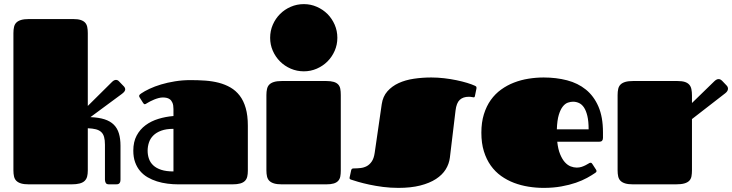

<svg xmlns="http://www.w3.org/2000/svg" viewBox="-20 -892 3542 929"><path d="M44.9 -731.9Q44.9 -748.5 47.9 -761.5Q50.8 -774.4 59.1 -782.7Q67.4 -791 82 -795.4Q96.7 -799.8 120.1 -799.8H334Q356.4 -799.8 370.1 -795.4Q383.8 -791 391.6 -782.7Q399.4 -774.4 402.1 -761.5Q404.8 -748.5 404.8 -731.9V-379.4L522 -495.6Q527.3 -501 532.2 -503.2Q537.1 -505.4 541 -505.4Q549.8 -505.4 556.2 -498L580.6 -472.7Q585.9 -466.3 585.9 -460.4Q585.9 -455.1 582.3 -449.7Q578.6 -444.3 570.3 -438L417.5 -325.2Q458 -323.7 485.8 -314.7Q513.7 -305.7 530.8 -288.6Q547.9 -271.5 555.4 -246.1Q563 -220.7 563 -187V-22.9Q563 -14.6 560.8 -10Q558.6 -5.4 555.4 -3.2Q552.2 -1 547.9 -0.5Q543.5 0 539.1 0H507.8Q495.1 0 491.5 -7.3Q487.8 -14.6 487.8 -22.9V-191.9Q487.8 -214.4 483.6 -229.2Q479.5 -244.1 469.7 -253.2Q460 -262.2 444.1 -266.4Q428.2 -270.5 404.8 -271.5V-66.9Q404.8 -50.3 401.6 -37.8Q398.4 -25.4 389.6 -16.8Q380.9 -8.3 365.2 -4.2Q349.6 0 325.2 0H120.1Q96.7 0 82 -4.4Q67.4 -8.8 59.1 -17.1Q50.8 -25.4 47.9 -38.1Q44.9 -50.8 44.9 -67.9Z M843.3 0Q816.9 0 790.3 -3.4Q763.7 -6.8 739.5 -14.4Q715.3 -22 694.3 -34.2Q673.3 -46.4 658 -64.5Q642.6 -82.5 633.8 -106.9Q625 -131.3 625 -163.1Q625 -205.6 641.1 -235.8Q657.2 -266.1 684.3 -286.1Q711.4 -306.2 746.6 -316.9Q781.7 -327.6 819.3 -330.6V-364.3Q819.3 -383.3 814.5 -394.5Q809.6 -405.8 802 -411.4Q794.4 -417 785.4 -418.7Q776.4 -420.4 768.1 -420.4Q758.3 -420.4 747.3 -417.5Q736.3 -414.6 726.1 -410.4Q715.8 -406.2 706.5 -401.4Q697.3 -396.5 690.9 -392.6Q688 -390.6 685.5 -389.2Q683.1 -387.7 680.7 -387.7Q676.3 -387.7 672.4 -394L655.8 -420.4Q653.3 -423.8 653.3 -427.7Q653.3 -431.6 656.5 -434.6Q659.7 -437.5 662.6 -439.5Q678.7 -450.7 703.6 -462.4Q728.5 -474.1 759.5 -483.4Q790.5 -492.7 826.7 -498.5Q862.8 -504.4 901.4 -504.4Q938 -504.4 972.9 -502Q1007.8 -499.5 1038.8 -491.5Q1069.8 -483.4 1095.5 -468.5Q1121.1 -453.6 1139.9 -429.2Q1158.7 -404.8 1168.9 -369.1Q1179.2 -333.5 1179.2 -283.7V-65.9Q1179.2 -49.8 1176.3 -37.4Q1173.3 -24.9 1165 -16.6Q1156.7 -8.3 1142.1 -4.2Q1127.4 0 1104 0ZM819.3 -268.6Q784.2 -268.6 760.3 -259.8Q736.3 -251 721.7 -236.3Q707 -221.7 700.7 -202.4Q694.3 -183.1 694.3 -162.6Q694.3 -142.1 700.7 -123.8Q707 -105.5 721.7 -91.8Q736.3 -78.1 760.3 -70.3Q784.2 -62.5 819.3 -62.5Z M1269 -432.1Q1269 -448.7 1272 -461.7Q1274.9 -474.6 1283.2 -482.9Q1291.5 -491.2 1306.2 -495.6Q1320.8 -500 1344.2 -500H1558.1Q1580.6 -500 1594.5 -495.8Q1608.4 -491.7 1616.2 -483.4Q1624 -475.1 1626.5 -462.4Q1628.9 -449.7 1628.9 -432.1V-66.9Q1628.9 -50.3 1626.5 -37.8Q1624 -25.4 1616.2 -16.8Q1608.4 -8.3 1594.5 -4.2Q1580.6 0 1558.1 0H1344.2Q1320.8 0 1306.2 -4.4Q1291.5 -8.8 1283.2 -17.1Q1274.9 -25.4 1272 -38.1Q1269 -50.8 1269 -67.9ZM1287.1 -709Q1287.1 -742.7 1300 -772.5Q1313 -802.2 1335 -824.2Q1356.9 -846.2 1386.7 -859.1Q1416.5 -872.1 1450.2 -872.1Q1483.4 -872.1 1512.9 -859.1Q1542.5 -846.2 1564.5 -824.2Q1586.4 -802.2 1599.4 -772.5Q1612.3 -742.7 1612.3 -709Q1612.3 -675.8 1599.4 -646.2Q1586.4 -616.7 1564.5 -594.7Q1542.5 -572.8 1512.9 -559.8Q1483.4 -546.9 1450.2 -546.9Q1416.5 -546.9 1386.7 -559.8Q1356.9 -572.8 1335 -594.7Q1313 -616.7 1300 -646.2Q1287.1 -675.8 1287.1 -709Z M2066.9 -517.1Q2098.1 -517.1 2129.4 -513.4Q2160.6 -509.8 2188.7 -503.9Q2216.8 -498 2240 -491Q2263.2 -483.9 2277.8 -477.1Q2280.3 -476.1 2283 -474.1Q2285.6 -472.2 2285.6 -466.8Q2285.6 -465.3 2285.2 -462.9Q2284.7 -460.4 2284.2 -458L2278.3 -429.2Q2277.3 -423.3 2275.6 -422.1Q2273.9 -420.9 2272.5 -420.9Q2270 -420.9 2263.2 -422.4Q2256.3 -423.8 2248.5 -423.8Q2220.7 -423.8 2204.6 -408.9Q2188.5 -394 2184.1 -356.9L2156.7 -128.9Q2152.8 -98.6 2136.5 -72.3Q2120.1 -45.9 2089.4 -25.9Q2058.6 -5.9 2013.4 5.6Q1968.3 17.1 1907.7 17.1Q1869.6 17.1 1833.5 12.5Q1797.4 7.8 1766.8 1.2Q1736.3 -5.4 1713.6 -12Q1690.9 -18.6 1679.7 -22.5Q1675.8 -23.4 1673.6 -25.1Q1671.4 -26.9 1671.4 -30.8Q1671.4 -32.7 1671.9 -35.2Q1672.4 -37.6 1673.3 -41L1679.2 -68.4Q1680.2 -72.3 1682.6 -74.7Q1685.1 -77.1 1691.4 -77.1Q1707.5 -77.1 1723.9 -78.9Q1740.2 -80.6 1754.2 -87.9Q1768.1 -95.2 1778.6 -110.4Q1789.1 -125.5 1793 -152.8L1827.1 -388.2Q1832.5 -425.3 1854.5 -450.2Q1876.5 -475.1 1908.9 -490Q1941.4 -504.9 1982.4 -511Q2023.4 -517.1 2066.9 -517.1Z M2770.5 -81.1Q2783.7 -81.1 2794.4 -84.7Q2805.2 -88.4 2813.7 -92.8Q2822.3 -97.2 2827.9 -100.8Q2833.5 -104.5 2836.4 -104.5Q2840.8 -104.5 2842.5 -103Q2844.2 -101.6 2846.7 -97.7L2863.8 -71.3Q2866.2 -67.4 2866.2 -64.5Q2866.2 -61 2864.3 -59.1Q2862.3 -57.1 2860.4 -55.7Q2844.2 -44.4 2820.8 -31.5Q2797.4 -18.6 2766.4 -7.8Q2735.4 2.9 2696.3 10Q2657.2 17.1 2610.4 17.1Q2573.7 17.1 2537.1 11.2Q2500.5 5.4 2467 -7.3Q2433.6 -20 2404.8 -40.5Q2376 -61 2354.7 -90.8Q2333.5 -120.6 2321.3 -159.9Q2309.1 -199.2 2309.1 -250Q2309.1 -299.8 2321.3 -339.1Q2333.5 -378.4 2354.7 -408.2Q2376 -438 2404.8 -458.7Q2433.6 -479.5 2467 -492.4Q2500.5 -505.4 2537.1 -511.2Q2573.7 -517.1 2610.4 -517.1Q2671.4 -517.1 2723.9 -503.4Q2776.4 -489.7 2814.9 -458.5Q2853.5 -427.2 2875.5 -376.5Q2897.5 -325.7 2897.5 -252V-224.6Q2897.5 -215.8 2893.1 -210.9Q2888.7 -206.1 2878.4 -206.1H2676.3Q2680.2 -169.9 2690.2 -145.8Q2700.2 -121.6 2713.1 -107.2Q2726.1 -92.8 2741.2 -86.9Q2756.3 -81.1 2770.5 -81.1ZM2828.1 -266.1Q2828.1 -305.2 2822 -330.8Q2815.9 -356.4 2805.7 -371.8Q2795.4 -387.2 2781.5 -393.6Q2767.6 -399.9 2752.4 -399.9Q2741.2 -399.9 2728 -395.5Q2714.8 -391.1 2703.4 -377Q2691.9 -362.8 2683.8 -336.4Q2675.8 -310.1 2674.3 -266.1Z M2968.3 -432.1Q2968.3 -448.7 2971.2 -461.7Q2974.1 -474.6 2982.4 -482.9Q2990.7 -491.2 3005.4 -495.6Q3020 -500 3043.5 -500H3257.3Q3279.8 -500 3293.5 -495.6Q3307.1 -491.2 3314.9 -482.4Q3322.8 -473.6 3325.4 -460.4Q3328.1 -447.3 3328.1 -429.7V-393.6L3436.5 -499Q3447.3 -509.3 3456.5 -509.3Q3461.9 -509.3 3466.1 -507.1Q3470.2 -504.9 3473.1 -502L3495.1 -479Q3502.4 -471.7 3502.4 -462.9Q3502.4 -457.5 3499.3 -451.9Q3496.1 -446.3 3489.3 -440.9L3328.1 -315.9V-68.8Q3328.1 -51.8 3325.7 -38.8Q3323.2 -25.9 3314.9 -17.3Q3306.6 -8.8 3291 -4.4Q3275.4 0 3248.5 0H3043.5Q3020 0 3005.4 -4.4Q2990.7 -8.8 2982.4 -17.1Q2974.1 -25.4 2971.2 -38.1Q2968.3 -50.8 2968.3 -67.9Z"/></svg>

Font: Fascinate
Style: Regular
Weight: 900
Designer: Astigmatic (AOETI)
Foundry: Astigmatic (AOETI)
Version: Version 1.000